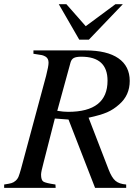

<svg xmlns="http://www.w3.org/2000/svg" viewBox="-21 -905 652 925"><path d="M586.9 -16.1V0H437L309.1 -329.1L243.2 -334L189 -122.1Q176.8 -77.1 176.8 -64Q176.8 -37.6 187.7 -30.3Q198.7 -22.9 246.1 -16.1L247.1 0H-1V-16.1Q22.5 -19.5 33.7 -22.7Q44.9 -25.9 54.4 -34.4Q64 -43 68.6 -54.7Q73.2 -66.4 80.1 -90.8L201.2 -540Q212.9 -585.9 212.9 -603Q212.9 -623 199.2 -631.8Q190.4 -637.2 181.2 -639.4Q171.9 -641.6 140.1 -646V-662.1H391.1Q494.6 -662.1 549.3 -624.3Q604 -586.4 604 -515.1Q604 -445.8 553.2 -401.9Q525.9 -377.4 495.1 -364Q464.4 -350.6 405.8 -337.9L502 -88.9Q517.1 -49.3 535.2 -33.9Q553.2 -18.6 586.9 -16.1ZM318.8 -604 254.9 -371.1Q284.7 -366.2 307.1 -366.2Q497.1 -366.2 497.1 -516.1Q497.1 -631.8 371.1 -631.8Q346.2 -631.8 334.7 -625.7Q323.2 -619.6 318.8 -604ZM570.8 -884.8 407.2 -713.9H360.8L262.2 -884.8H298.8L392.1 -778.8L535.2 -884.8Z"/></svg>

Font: Accordance
Style: Italic
Weight: 400
Italic angle: -11°
Version: Version 1.2 (build January 31, 2020) Miklal Software Solutio